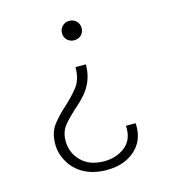

<svg xmlns="http://www.w3.org/2000/svg" viewBox="-100 -655 720 811"><g transform="rotate(-15 260.0 -249.0)"><path d="M319.8 -530.8C319.8 -554.7 302.2 -573.7 276.9 -573.7C252 -573.7 233.9 -554.7 233.9 -530.8C233.9 -506.8 252 -488.8 276.9 -488.8C302.2 -488.8 319.8 -506.8 319.8 -530.8ZM252 -377.9C252 -341.3 243.2 -312.5 225.6 -290.5C208 -268.6 188.5 -248.5 167.5 -229.5C146.5 -211.4 127.9 -191.4 110.8 -169.9C93.8 -148.4 85 -120.1 85 -85.4C85 -58.6 91.8 -33.2 106 -8.3C133.3 41 188 76.2 267.6 76.2C317.9 76.2 358.4 63 389.6 36.1C420.9 9.3 436.5 -25.9 436.5 -69.8C436.5 -74.2 436.5 -79.1 436 -83.5H393.6C394 -79.6 394 -75.2 394 -71.8C394 -37.1 381.8 -10.3 357.4 8.8C332.5 27.8 302.7 37.6 267.1 37.6C224.6 37.6 191.4 25.4 167.5 1.5C143.1 -22.9 130.9 -52.2 130.9 -86.9C130.9 -113.8 138.2 -136.7 153.3 -154.8C168.5 -172.9 185.1 -189.9 204.1 -207C249.5 -246.6 297.4 -290.5 297.4 -377.9Z"/></g></svg>

Font: Estedad ExtraLight
Style: Regular
Weight: 200
Designer: Amin Abedi
Version: Version 7.3